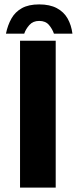

<svg xmlns="http://www.w3.org/2000/svg" viewBox="-20 -852 349 872"><path d="M71 0V-667H233V0ZM158 -832Q206 -832 238 -815Q270 -798 287 -768Q304 -738 309 -699H225Q218 -720 202.5 -738.5Q187 -757 158 -757Q130 -757 113.5 -738.5Q97 -720 90 -699H7Q15 -738 32 -768Q49 -798 79.5 -815Q110 -832 158 -832Z"/></svg>

Font: Maven Pro
Style: Bold
Weight: 700
Designer: Joe Prince
Foundry: Joe Prince
Version: Version 2.103